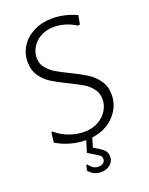

<svg xmlns="http://www.w3.org/2000/svg" viewBox="-154 -722 766 987"><g transform="rotate(-20 229.5 -228.5)"><path d="M242 3 227 53 259 73Q278 84 286.5 96.5Q295 109 295 126Q295 153 274.5 169.5Q254 186 224 186Q184 186 158 154L165 125L169 124Q182 140 193.5 147.5Q205 155 222 155Q238 155 248 147Q258 139 258 125Q258 115 252.5 109Q247 103 235 96L189 68L208 5Q167 5 124.5 -6.5Q82 -18 47 -40L53 -93L60 -96Q93 -67 134 -52.5Q175 -38 213 -38Q257 -38 290 -56Q323 -74 341 -103Q359 -132 359 -164Q359 -197 340.5 -221.5Q322 -246 295.5 -262Q269 -278 222 -301Q170 -326 138 -346Q106 -366 84 -398Q62 -430 62 -475Q62 -521 86.5 -559.5Q111 -598 155.5 -620.5Q200 -643 257 -643Q323 -643 390 -613L381 -565L371 -562Q343 -580 311.5 -589.5Q280 -599 251 -599Q209 -599 177.5 -581.5Q146 -564 129.5 -536Q113 -508 113 -479Q113 -448 131 -425Q149 -402 175.5 -385.5Q202 -369 247 -348Q300 -322 332.5 -301.5Q365 -281 388 -248.5Q411 -216 411 -170Q411 -105 364.5 -56Q318 -7 242 3Z"/></g></svg>

Font: Luna Sans Light
Style: Regular
Weight: 300
Designer: Juan Pablo del Peral
Foundry: Huerta Tipografica
Version: Version 2.001; ttfautohint (v1.5)